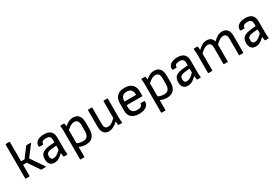

<svg xmlns="http://www.w3.org/2000/svg" viewBox="87 -1887 4766 3276"><g transform="rotate(-30 2469.5 -249.0)"><path d="M479 -12.2Q481.9 -7.8 480 -3.9Q478 0 472.2 0H394Q385.3 0 381.8 -5.9L231.9 -227.1H160.2V-9.8Q160.2 0 149.9 0H85Q75.2 0 75.2 -9.8V-672.9Q75.2 -683.1 85 -683.1H149.9Q154.3 -683.1 157.2 -680.2Q160.2 -677.2 160.2 -672.9V-294.9H229L368.2 -481.9Q373 -487.8 380.9 -487.8H456.1Q461.9 -487.8 463.9 -484.1Q465.8 -480.5 461.9 -476.1L304.2 -270Z M647 12.2Q588.4 12.2 558.1 -22.7Q527.8 -57.6 527.8 -125Q527.8 -203.1 575 -239.3Q622.1 -275.4 735.8 -285.2L814 -292V-333Q814 -383.3 793.7 -404.1Q773.4 -424.8 724.1 -424.8Q633.8 -424.8 633.8 -362.8Q633.8 -353 625 -353H559.1Q549.3 -353 547.9 -372.1Q543 -429.2 592.5 -464.6Q642.1 -500 727.1 -500Q814 -500 856.4 -459.2Q898.9 -418.5 898.9 -335V-121.1Q898.9 -58.1 905.8 -11.2Q907.2 0 896 0H837.9Q829.6 0 826.2 -14.2Q820.8 -37.6 817.9 -78.1Q770.5 -30.3 730.5 -9Q690.4 12.2 647 12.2ZM612.8 -130.9Q612.8 -63 668.9 -63Q699.7 -63 732.4 -82Q765.1 -101.1 814 -149.9V-227.1L733.9 -220.2Q665 -214.4 638.9 -195.1Q612.8 -175.8 612.8 -130.9Z M1058.6 185.1Q1048.8 185.1 1048.8 174.8V-375Q1048.8 -421.9 1041.5 -476.1Q1041 -481.4 1043.9 -484.6Q1046.9 -487.8 1051.8 -487.8H1112.8Q1122.1 -487.8 1123.5 -478Q1129.9 -441.4 1130.9 -425.8Q1176.8 -465.3 1215.1 -482.7Q1253.4 -500 1296.9 -500Q1446.8 -500 1446.8 -314V-189Q1446.8 -91.8 1400.6 -39.8Q1354.5 12.2 1267.6 12.2Q1232.4 12.2 1195.6 4.2Q1158.7 -3.9 1133.8 -18.1V174.8Q1133.8 179.2 1130.9 182.1Q1127.9 185.1 1123.5 185.1ZM1278.8 -424.8Q1246.6 -424.8 1214.6 -408Q1182.6 -391.1 1133.8 -349.1V-89.8Q1187.5 -63 1249.5 -63Q1307.1 -63 1334.5 -96.7Q1361.8 -130.4 1361.8 -199.2V-309.1Q1361.8 -368.7 1341.3 -396.7Q1320.8 -424.8 1278.8 -424.8Z M1717.3 12.2Q1653.3 12.2 1619.4 -30.8Q1585.4 -73.7 1585.4 -154.8V-478Q1585.4 -487.8 1595.2 -487.8H1660.2Q1670.4 -487.8 1670.4 -478V-159.2Q1670.4 -109.9 1688 -86.4Q1705.6 -63 1742.2 -63Q1775.9 -63 1810.1 -82.3Q1844.2 -101.6 1892.1 -147.9V-478Q1892.1 -487.8 1902.3 -487.8H1967.3Q1977.1 -487.8 1977.1 -478V-122.1Q1977.1 -54.7 1984.4 -9.8Q1985.4 -5.4 1982.2 -2.7Q1979 0 1973.1 0H1917.5Q1906.7 0 1905.3 -9.8Q1899.4 -51.3 1898.4 -77.1Q1804.7 12.2 1717.3 12.2Z M2313.5 12.2Q2216.8 12.2 2165.5 -33Q2114.3 -78.1 2114.3 -166V-306.2Q2114.3 -400.4 2165.5 -450.2Q2216.8 -500 2313.5 -500Q2410.2 -500 2460.7 -451.7Q2511.2 -403.3 2511.2 -311V-232.9Q2511.2 -223.1 2501.5 -223.1H2199.2V-190.9Q2199.2 -123.5 2227.3 -93.3Q2255.4 -63 2318.4 -63Q2365.7 -63 2390.9 -78.6Q2416 -94.2 2416 -124Q2416 -128.9 2419.4 -131.8Q2422.9 -134.8 2427.2 -134.8H2492.2Q2500.5 -134.8 2502.4 -126Q2506.3 -62 2455.3 -24.9Q2404.3 12.2 2313.5 12.2ZM2199.2 -295.9H2426.3V-301.8Q2426.3 -364.7 2398.7 -394.8Q2371.1 -424.8 2314.5 -424.8Q2199.2 -424.8 2199.2 -300.8Z M2655.8 185.1Q2646 185.1 2646 174.8V-375Q2646 -421.9 2638.7 -476.1Q2638.2 -481.4 2641.1 -484.6Q2644 -487.8 2648.9 -487.8H2710Q2719.2 -487.8 2720.7 -478Q2727.1 -441.4 2728 -425.8Q2773.9 -465.3 2812.3 -482.7Q2850.6 -500 2894 -500Q3043.9 -500 3043.9 -314V-189Q3043.9 -91.8 2997.8 -39.8Q2951.7 12.2 2864.7 12.2Q2829.6 12.2 2792.7 4.2Q2755.9 -3.9 2731 -18.1V174.8Q2731 179.2 2728 182.1Q2725.1 185.1 2720.7 185.1ZM2876 -424.8Q2843.8 -424.8 2811.8 -408Q2779.8 -391.1 2731 -349.1V-89.8Q2784.7 -63 2846.7 -63Q2904.3 -63 2931.6 -96.7Q2959 -130.4 2959 -199.2V-309.1Q2959 -368.7 2938.5 -396.7Q2918 -424.8 2876 -424.8Z M3274.4 12.2Q3215.8 12.2 3185.5 -22.7Q3155.3 -57.6 3155.3 -125Q3155.3 -203.1 3202.4 -239.3Q3249.5 -275.4 3363.3 -285.2L3441.4 -292V-333Q3441.4 -383.3 3421.1 -404.1Q3400.9 -424.8 3351.6 -424.8Q3261.2 -424.8 3261.2 -362.8Q3261.2 -353 3252.4 -353H3186.5Q3176.8 -353 3175.3 -372.1Q3170.4 -429.2 3220 -464.6Q3269.5 -500 3354.5 -500Q3441.4 -500 3483.9 -459.2Q3526.4 -418.5 3526.4 -335V-121.1Q3526.4 -58.1 3533.2 -11.2Q3534.7 0 3523.4 0H3465.3Q3457 0 3453.6 -14.2Q3448.2 -37.6 3445.3 -78.1Q3397.9 -30.3 3357.9 -9Q3317.9 12.2 3274.4 12.2ZM3240.2 -130.9Q3240.2 -63 3296.4 -63Q3327.1 -63 3359.9 -82Q3392.6 -101.1 3441.4 -149.9V-227.1L3361.3 -220.2Q3292.5 -214.4 3266.4 -195.1Q3240.2 -175.8 3240.2 -130.9Z M3686 0Q3676.3 0 3676.3 -9.8V-366.2Q3676.3 -427.7 3668.9 -476.1Q3667.5 -487.8 3680.2 -487.8H3740.2Q3749 -487.8 3750 -481Q3758.8 -421.9 3759.3 -414.1Q3804.7 -459.5 3844.5 -479.7Q3884.3 -500 3930.2 -500Q4031.2 -500 4057.1 -407.2Q4106 -456.5 4146.7 -478.3Q4187.5 -500 4234.9 -500Q4301.8 -500 4336.4 -457.8Q4371.1 -415.5 4371.1 -334V-9.8Q4371.1 0 4360.8 0H4295.9Q4286.1 0 4286.1 -9.8V-329.1Q4286.1 -424.8 4213.9 -424.8Q4181.2 -424.8 4146.7 -404.8Q4112.3 -384.8 4065.9 -339.8V-9.8Q4065.9 0 4056.2 0H3991.2Q3981 0 3981 -9.8V-329.1Q3981 -424.8 3909.2 -424.8Q3876.5 -424.8 3842 -404.8Q3807.6 -384.8 3761.2 -339.8V-9.8Q3761.2 0 3751 0Z M4612.8 12.2Q4554.2 12.2 4523.9 -22.7Q4493.7 -57.6 4493.7 -125Q4493.7 -203.1 4540.8 -239.3Q4587.9 -275.4 4701.7 -285.2L4779.8 -292V-333Q4779.8 -383.3 4759.5 -404.1Q4739.3 -424.8 4689.9 -424.8Q4599.6 -424.8 4599.6 -362.8Q4599.6 -353 4590.8 -353H4524.9Q4515.1 -353 4513.7 -372.1Q4508.8 -429.2 4558.3 -464.6Q4607.9 -500 4692.9 -500Q4779.8 -500 4822.3 -459.2Q4864.7 -418.5 4864.7 -335V-121.1Q4864.7 -58.1 4871.6 -11.2Q4873 0 4861.8 0H4803.7Q4795.4 0 4792 -14.2Q4786.6 -37.6 4783.7 -78.1Q4736.3 -30.3 4696.3 -9Q4656.2 12.2 4612.8 12.2ZM4578.6 -130.9Q4578.6 -63 4634.8 -63Q4665.5 -63 4698.2 -82Q4731 -101.1 4779.8 -149.9V-227.1L4699.7 -220.2Q4630.9 -214.4 4604.7 -195.1Q4578.6 -175.8 4578.6 -130.9Z"/></g></svg>

Font: Sofia Sans
Style: Regular
Weight: 400
Designer: Botio Nikoltchev, Ani Petrova
Foundry: lettersoup
Version: Version 4.100